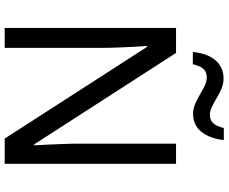

<svg xmlns="http://www.w3.org/2000/svg" viewBox="-96 -856 953 800"><g transform="rotate(90 380.0 -456.5)"><path d="M663 0H558L176 -593H172Q174 -570 175.5 -538.5Q177 -507 178.5 -471.5Q180 -436 180 -399V0H97V-714H201L582 -123H586Q585 -139 583.5 -171Q582 -203 580.5 -241Q579 -279 579 -311V-714H663ZM197 -784Q200 -814 208.5 -837.5Q217 -861 231 -877.5Q245 -894 264 -903Q283 -912 307 -912Q329 -912 349.5 -903.5Q370 -895 389 -883.5Q408 -872 425.5 -863.5Q443 -855 459 -855Q482 -855 494.5 -869.5Q507 -884 514 -913H564Q558 -855 530 -820Q502 -785 455 -785Q434 -785 414 -793.5Q394 -802 374.5 -813.5Q355 -825 337.5 -833.5Q320 -842 303 -842Q279 -842 267 -827.5Q255 -813 248 -784Z"/></g></svg>

Font: Noto Sans Kannada
Style: Regular
Weight: 400
Designer: Jelle Bosma - Monotype Design Team
Foundry: Monotype Imaging Inc.
Version: Version 2.003